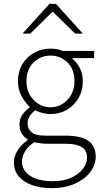

<svg xmlns="http://www.w3.org/2000/svg" viewBox="-20 -744 527 995"><path d="M249 231Q188 231 144 214.5Q100 198 76 168.5Q52 139 52 98Q52 66 71 36Q90 6 123 -18V-22Q105 -33 93 -52Q81 -71 81 -99Q81 -131 99 -153.5Q117 -176 133 -187V-191Q111 -211 92 -245.5Q73 -280 73 -323Q73 -372 95.5 -410.5Q118 -449 156.5 -470.5Q195 -492 242 -492Q262 -492 278.5 -488.5Q295 -485 305 -480H468V-443H356V-439Q378 -421 393.5 -392Q409 -363 409 -322Q409 -273 386.5 -235Q364 -197 326.5 -175Q289 -153 242 -153Q221 -153 200 -158.5Q179 -164 162 -173Q147 -161 135 -144.5Q123 -128 123 -104Q123 -78 142.5 -59.5Q162 -41 215 -41H318Q399 -41 437.5 -14.5Q476 12 476 69Q476 110 448 147Q420 184 369 207.5Q318 231 249 231ZM242 -188Q275 -188 303 -205Q331 -222 348.5 -252.5Q366 -283 366 -323Q366 -385 329.5 -420.5Q293 -456 242 -456Q191 -456 154 -420.5Q117 -385 117 -323Q117 -283 134.5 -252.5Q152 -222 180 -205Q208 -188 242 -188ZM254 195Q308 195 347.5 177.5Q387 160 409 132Q431 104 431 74Q431 34 402.5 17.5Q374 1 320 1H217Q210 1 193 -1Q176 -3 157 -7Q124 15 109 41.5Q94 68 94 94Q94 139 136 167Q178 195 254 195ZM97 -570 236 -724H270L409 -570H369L255 -682H251L137 -570Z"/></svg>

Font: Source Sans 3 ExtraLight Light
Style: Regular
Weight: 300
Version: Version 3.052;hotconv 1.1.0;makeotfexe 2.6.0